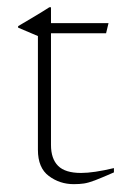

<svg xmlns="http://www.w3.org/2000/svg" viewBox="-20 -488 328 514"><path d="M116.5 -100Q116.5 -63 135.5 -44Q154.5 -25 197 -25Q230.5 -25 285 -38V-26.5Q252 -12 234.2 -5.2Q216.5 1.5 204.8 3.2Q193 5 177.5 5Q140 5 110.8 -16.8Q81.5 -38.5 81.5 -87V-391.5L28.5 -414V-418Q49 -430 72 -443.8Q95 -457.5 112 -468.5H116.5V-426H270.5L264 -399H116.5Z"/></svg>

Font: Newsreader 16pt ExtraLight
Style: Regular
Weight: 275
Designer: Hugues Gentile
Foundry: Production Type
Version: Version 1.003; ttfautohint (v1.8.3)